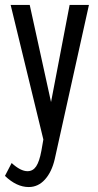

<svg xmlns="http://www.w3.org/2000/svg" viewBox="-27 -560 396 775"><path d="M89 195Q40 195 -7 150L20 98Q56 131 84 131Q106 131 119 111.5Q132 92 140 49L148 3L16 -540H93L179 -148L254 -540H332L194 82Q182 134 154.5 164.5Q127 195 89 195Z"/></svg>

Font: Pathway Gothic One
Style: Regular
Weight: 400
Version: Version 1.003; ttfautohint (v1.8.4.7-5d5b);gftools[0.9.26]